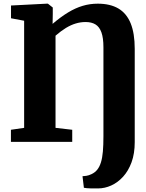

<svg xmlns="http://www.w3.org/2000/svg" viewBox="-20 -773 795 1046"><path d="M437 250 429.5 187Q436 187 449.8 185Q463.5 183 479 175.5Q498 166.5 510.2 151Q522.5 135.5 530 111.2Q537.5 87 540.5 52Q543.5 17 543.5 -31V-515Q543.5 -566.5 532.5 -596.8Q521.5 -627 500 -640Q478.5 -653 446.5 -653Q419 -653 392.5 -645Q366 -637 339.2 -620.8Q312.5 -604.5 282.5 -578.5V-76.5L373.5 -66V0H39.5V-66L111.5 -76.5V-660L40 -673.5V-743L234 -753H241L267.5 -732V-696.5L266.5 -643Q311 -681 351 -705.2Q391 -729.5 430.5 -741.2Q470 -753 512.5 -753Q580 -753 624.8 -726.8Q669.5 -700.5 691.8 -646Q714 -591.5 714 -506.5V1.5Q714 63.5 696.8 110.8Q679.5 158 650.5 189.8Q621.5 221.5 586 237.5Q550.5 253.5 514 253.5Q491 253.5 472 253.2Q453 253 437 250Z"/></svg>

Font: Merriweather Light 18pt Black
Style: Regular
Weight: 900
Version: Version 2.100